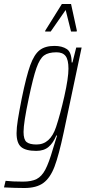

<svg xmlns="http://www.w3.org/2000/svg" viewBox="-70 -748 429 962"><path d="M-50 191 -42 158Q-8 162 45 162Q88 162 113.5 149Q139 136 157 102Q175 68 195 -1Q197 -10 207 -40L216 -69H212Q197 -32 173.5 -12Q150 8 112 8Q59 8 36 -11.5Q13 -31 13 -81Q13 -108 19.5 -148.5Q26 -189 39 -255Q62 -367 81.5 -421Q101 -475 128.5 -496.5Q156 -518 203 -518Q241 -518 265 -502Q289 -486 289 -435H293L312 -510H339L249 -84Q225 29 203.5 86Q182 143 147.5 168.5Q113 194 52 194Q8 194 -50 191ZM211 -112Q232 -175 252.5 -266Q273 -357 273 -404Q273 -449 258.5 -467.5Q244 -486 213 -486Q172 -486 150.5 -470Q129 -454 112.5 -407Q96 -360 74 -255Q48 -133 48 -87Q48 -49 63 -36.5Q78 -24 113 -24Q182 -24 211 -112ZM156 -590 157 -595 240 -728H286L315 -595L314 -590H286L259 -698L184 -590Z"/></svg>

Font: Saira Ultra Condensed Thin
Style: Italic
Weight: 100
Width: 1
Italic angle: -12°
Designer: Hector Gatti with collaboration of the Omnibus-Type team
Foundry: Omnibus-Type
Version: Version 1.001; ttfautohint (v1.8)